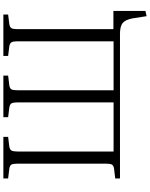

<svg xmlns="http://www.w3.org/2000/svg" viewBox="108 -858 912 1169"><g transform="rotate(-90 564.5 -274.0)"><path d="M1050 162 1037 79Q1030 36 1010 18Q990 0 943 0H62V-29L121 -36Q141 -39 146.5 -49Q152 -59 152 -85V-625Q152 -650 146.5 -660.5Q141 -671 120 -674L62 -681V-710H315V-681L257 -674Q238 -671 232 -660.5Q226 -650 226 -624V-39H525V-625Q525 -650 519 -660.5Q513 -671 492 -674L435 -681V-710H688V-681L630 -674Q610 -671 604.5 -661Q599 -651 599 -624V-39H897V-625Q897 -650 891 -660.5Q885 -671 865 -674L808 -681V-710H1060V-681L1003 -674Q983 -671 977 -661Q971 -651 971 -624V-40H1082V155Z"/></g></svg>

Font: Literata 36pt Light
Style: Regular
Weight: 300
Designer: Latin by Veronika Burian and Jose Scaglione. Greek by Irene Vlachou. Cyrillic by Vera Evstafieva.
Foundry: TypeTogether
Version: Version 3.002